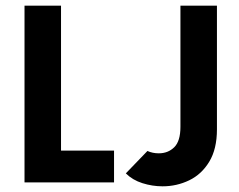

<svg xmlns="http://www.w3.org/2000/svg" viewBox="-20 -645 846 679"><path d="M66.7 0V-625H195.8V-112.5H383.3V0ZM501.4 -111.1Q519.4 -102.8 541.7 -102.8Q574.3 -102.8 596.2 -124.3Q618.1 -145.8 618.1 -196.5V-625H747.2V-187.5Q747.2 -118.1 720.1 -73.3Q693.1 -28.5 649 -7.3Q604.9 13.9 554.9 13.9Q518.8 13.9 483.7 2.8Q448.6 -8.3 425 -31.9Z"/></svg>

Font: co2trust
Style: Bold
Weight: 700
Designer: Kristian Moeller
Foundry: Dicotype
Version: Version 1.000